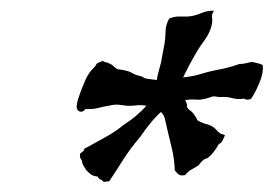

<svg xmlns="http://www.w3.org/2000/svg" viewBox="-20 -747 517 363"><path d="M384.8 -726.6Q379.9 -721.2 380.9 -713.9Q381.8 -707.5 380.9 -702.1Q377.4 -685.5 366.7 -670.9Q356.4 -657.2 347.7 -641.6L336.4 -621.1Q331.5 -611.8 326.2 -600.6Q346.7 -603 358.9 -606.9Q372.6 -611.3 387.7 -614.3Q398.4 -616.2 410.2 -619.1Q421.9 -622.1 432.6 -626Q438.5 -626 444.8 -627.4Q448.2 -628.4 450.9 -628.9Q453.6 -629.4 456.1 -629.9Q471.7 -627 476.6 -624Q478.5 -610.4 471.2 -592.3Q463.9 -574.2 455.1 -560.5Q448.2 -556.6 441.4 -560.5Q430.2 -558.6 418.9 -561.5Q408.7 -564.5 396.5 -563.5Q392.6 -563.5 387.7 -564.5Q383.3 -565.4 378.9 -563.5Q361.8 -557.6 351.1 -558.6Q339.4 -559.6 330.1 -557.6Q334 -550.3 333.5 -548.3Q333 -546.9 334 -543.9Q336.4 -540 339.4 -538.1Q342.8 -536.1 345.7 -532.2Q351.6 -524.4 353.5 -519.5Q361.3 -514.6 372.6 -511.7Q382.3 -508.8 387.7 -502.9Q395.5 -494.1 398.9 -493.7Q403.3 -492.7 405.3 -491.2Q402.3 -484.4 400.4 -480.5Q398.4 -476.6 393.6 -474.6Q384.8 -458.5 375 -450.2Q372.6 -447.8 370.1 -447.3Q367.2 -446.8 364.3 -444.3Q360.4 -441.4 355.5 -434.6Q352.1 -432.1 348.6 -430.2Q345.2 -428.2 341.8 -426.3Q335.4 -422.9 330.1 -416Q321.3 -414.1 317.4 -417.5Q313.5 -420.9 310.5 -424.8Q309.6 -446.3 305.2 -465.3Q300.8 -484.4 295.9 -503.9Q293.9 -512.7 292 -521.5Q290 -530.3 284.2 -535.2Q272.5 -524.4 263.2 -512.7Q253.9 -501 245.1 -488.3Q226.1 -465.8 213.4 -445.8Q199.2 -423.3 186.5 -404.3Q179.7 -403.3 175.8 -403.3Q173.8 -406.2 169.9 -407.7Q166 -409.2 165 -413.1Q156.2 -414.1 152.3 -417Q148.4 -419.9 143.6 -424.8Q142.1 -427.2 140.6 -429.2Q139.2 -431.2 138.2 -433.1Q135.3 -438 134.8 -443.4Q130.9 -448.7 131.3 -451.2Q131.8 -453.1 130.9 -456.1Q139.6 -462.4 138.7 -463.4Q138.2 -464.4 139.6 -465.8Q159.2 -476.6 178.7 -487.3Q198.2 -498 214.8 -511.7Q236.3 -524.9 256.8 -546.9Q248.5 -548.8 238.8 -547.9Q234.9 -547.4 230.5 -547.1Q226.1 -546.9 221.7 -546.9Q213.9 -547.9 206.1 -548.8Q198.2 -549.8 189.5 -547.9Q183.6 -546.9 177.7 -545.7Q171.9 -544.4 166 -543Q155.3 -540 141.6 -541Q136.7 -534.2 130.9 -536.1Q125 -538.1 125 -544.9Q125 -551.8 128.4 -562Q131.8 -572.3 135.7 -582Q138.7 -589.8 142.1 -597.2Q145.5 -604.5 150.4 -611.3Q152.3 -613.8 157.2 -618.7Q161.1 -622.6 163.1 -627Q167 -628.9 169.9 -630.1Q172.9 -631.3 174.8 -631.8Q176.3 -630.4 179.7 -629.4Q184.6 -628.4 186.5 -627Q191.9 -625 194.8 -621.6Q197.3 -619.1 202.1 -616.2Q222.2 -613.8 229 -609.4Q235.8 -605 248 -602.5Q253.9 -598.1 261.2 -597.7Q265.1 -597.2 269 -596.7Q272.9 -596.2 276.4 -595.7Q276.9 -599.6 277.8 -603.5Q278.8 -607.4 279.8 -611.3L284.2 -627.9Q285.2 -632.8 286.1 -637.5Q287.1 -642.1 287.6 -646.5Q288.6 -650.9 289.3 -655.3Q290 -659.7 291 -664.1Q293 -675.3 293 -688Q293 -699.2 299.8 -711.9Q309.1 -715.8 317.9 -715.8H335Q346.7 -716.3 360.4 -722.2Q373 -727.5 384.8 -726.6Z"/></svg>

Font: Freehand
Style: Regular
Weight: 400
Designer: Danh Hong
Version: Version 8.001; ttfautohint (v1.8.3)